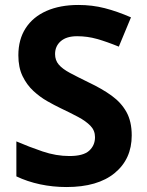

<svg xmlns="http://www.w3.org/2000/svg" viewBox="-20 -744 591 774"><path d="M511 -198Q511 -103 442.5 -46.5Q374 10 248 10Q193 10 141.5 -1Q90 -12 46 -33V-174Q97 -152 151.5 -133.5Q206 -115 260 -115Q316 -115 339.5 -136.5Q363 -158 363 -191Q363 -218 344.5 -237Q326 -256 295 -272.5Q264 -289 224 -308Q199 -320 170 -336.5Q141 -353 114.5 -377.5Q88 -402 71 -437Q54 -472 54 -521Q54 -585 83.5 -630.5Q113 -676 167.5 -700Q222 -724 296 -724Q352 -724 402.5 -711Q453 -698 508 -674L459 -556Q410 -576 371 -587Q332 -598 291 -598Q248 -598 225 -578Q202 -558 202 -526Q202 -501 217 -483.5Q232 -466 262 -450Q292 -434 337 -412Q392 -386 430.5 -358Q469 -330 490 -292Q511 -254 511 -198Z"/></svg>

Font: Noto Sans Bassa Vah
Style: Regular
Weight: 400
Designer: Monotype Design Team
Foundry: Monotype Imaging Inc.
Version: Version 2.002